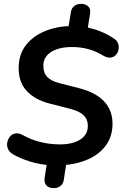

<svg xmlns="http://www.w3.org/2000/svg" viewBox="-20 -845 640 988"><path d="M257 123Q231 123 218.5 109Q206 95 210 67L223 -15L238 5Q186 2 135.5 -13.5Q85 -29 47 -51Q28 -62 21 -79Q14 -96 17.5 -113Q21 -130 32 -143Q43 -156 60.5 -158.5Q78 -161 99 -149Q138 -127 186.5 -114.5Q235 -102 290 -102Q332 -102 364 -113Q396 -124 414 -145Q432 -166 432 -196Q432 -220 422 -237Q412 -254 390 -266.5Q368 -279 330 -288L232 -313Q160 -332 118 -376.5Q76 -421 76 -495Q76 -564 112.5 -611.5Q149 -659 210.5 -684.5Q272 -710 346 -711L331 -697L345 -784Q348 -803 362 -814Q376 -825 398 -825Q419 -825 433.5 -812.5Q448 -800 443 -773L431 -696L422 -705Q460 -698 498 -683Q536 -668 570 -644Q584 -634 588.5 -619Q593 -604 589.5 -588Q586 -572 575 -561Q564 -550 547.5 -548.5Q531 -547 509 -560Q473 -582 433.5 -592.5Q394 -603 351 -603Q283 -603 243 -577.5Q203 -552 203 -507Q203 -470 223 -449Q243 -428 286 -417L384 -392Q472 -370 515.5 -323.5Q559 -277 559 -209Q559 -142 524 -95.5Q489 -49 430.5 -24Q372 1 303 5L323 -15L308 82Q305 101 291 112Q277 123 257 123Z"/></svg>

Font: Nunito Variable Extra Light
Style: Italic
Weight: 200
Italic angle: -9°
Designer: Vernon Adams
Foundry: Vernon Adams
Version: Version 3.602